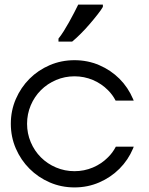

<svg xmlns="http://www.w3.org/2000/svg" viewBox="-20 -786 644 830"><path d="M97 -251Q97 -209.1 112.9 -171.5Q128.8 -133.8 156.8 -105.8Q184.8 -77.8 222.5 -61.9Q260.1 -46 302 -46Q343.9 -46 381.6 -61.9Q419.2 -77.8 447 -106.1Q467.2 -125.8 480.8 -152H558.1L555.1 -143.9Q533.8 -93.9 496.5 -56.6Q459.1 -19.2 409.1 2.5Q359.1 24.2 302 24.2Q244.9 24.2 194.9 2.5Q144.9 -19.2 107.6 -56.6Q70.2 -93.9 48.5 -143.9Q26.8 -193.9 26.8 -251Q26.8 -308.1 48.5 -358.1Q70.2 -408.1 107.6 -445.5Q144.9 -482.8 194.9 -504.3Q244.9 -525.8 302 -525.8Q359.1 -525.8 409.1 -504.3Q459.1 -482.8 496.5 -445.5Q533.8 -408.1 555.1 -358.1L558.1 -351H479.8Q467.2 -375.8 447 -396Q419.2 -424.2 381.6 -440.2Q343.9 -456.1 302 -456.1Q260.1 -456.1 222.5 -440.2Q184.8 -424.2 156.8 -396.2Q128.8 -368.2 112.9 -330.6Q97 -292.9 97 -251ZM232.8 -619.2Q243.9 -632.8 255.6 -651.5Q267.2 -670.2 278.5 -690.2Q289.9 -710.1 300 -730.1Q310.1 -750 318.2 -766.2H424.7V-756.1Q417.2 -742.9 401.5 -723Q385.9 -703 367.4 -681.6Q349 -660.1 329 -640.2Q309.1 -620.2 291.9 -606.1H232.8Z"/></svg>

Font: Myanmar KatKuu
Style: Regular
Weight: 400
Designer: Khon Soe Zaw Thu
Foundry: MPUA
Version: Version 1.00 September 13, 2016, initial release